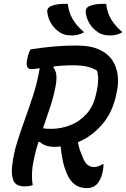

<svg xmlns="http://www.w3.org/2000/svg" viewBox="-20 -955 652 991"><path d="M330 -935Q335 -890 355.5 -855.5Q376 -821 414 -789Q387 -772 351 -772Q313 -772 290 -787Q262 -805 245.5 -831.5Q229 -858 225 -886Q219 -912 242 -923Q272 -937 330 -935ZM528 -935Q533 -890 553.5 -855.5Q574 -821 612 -789Q585 -772 549 -772Q511 -772 488 -787Q460 -805 443.5 -831.5Q427 -858 423 -886Q419 -913 440 -923Q470 -937 528 -935ZM149 0Q140 4 129.5 5.5Q119 7 108 7Q62 7 49.5 -22.5Q37 -52 43 -101Q50 -162 68.5 -221Q87 -280 109 -340.5Q131 -401 152 -466Q173 -531 185 -603Q169 -601 158 -599.5Q147 -598 142 -598Q106 -598 123 -660Q125 -672 129 -681.5Q133 -691 137 -700Q208 -711 263.5 -715.5Q319 -720 374 -720Q448 -720 493.5 -698.5Q539 -677 561 -642Q583 -607 587.5 -566Q592 -525 584 -487L580 -467Q561 -375 507 -312.5Q453 -250 382 -221Q386 -200 392.5 -180.5Q399 -161 408 -141Q426 -93 465 -93Q489 -93 509 -108H514Q515 -85 508 -61Q504 -42 496.5 -28Q489 -14 480 -4Q460 16 428 16Q357 16 326 -57Q311 -91 304 -125Q297 -159 293 -199Q277 -197 260 -197Q238 -197 218 -203.5Q198 -210 185 -223L178 -221Q168 -190 160.5 -158.5Q153 -127 148 -95Q145 -70 145 -45Q145 -20 149 0ZM268 -516Q258 -460 239.5 -404.5Q221 -349 202 -293Q217 -290 245 -290Q294 -290 342 -308.5Q390 -327 426.5 -367Q463 -407 476 -471L480 -487Q493 -548 481 -590Q459 -604 430 -611Q401 -618 357 -618Q331 -618 306 -616.5Q281 -615 258 -612L255 -607Q279 -581 268 -516Z"/></svg>

Font: Recursive Mn Csl St Med
Style: Italic
Weight: 500
Italic angle: -15°
Monospace: yes
Version: Version 1.079;hotconv 1.0.112;makeotfexe 2.5.65598; ttfautoh